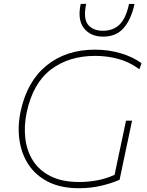

<svg xmlns="http://www.w3.org/2000/svg" viewBox="-20 -988 776 1017"><path d="M398.5 9Q303 9 236.2 -24.5Q169.5 -58 131.5 -115.5Q93.5 -173 83 -246.2Q72.5 -319.5 89.5 -399Q123.5 -557.5 226.8 -641.2Q330 -725 483.5 -725Q555.5 -725 620.5 -705.5Q685.5 -686 729.5 -653L718.5 -621Q665.5 -660 606.5 -676Q547.5 -692 484.5 -692Q345 -692 249.8 -619.8Q154.5 -547.5 121.5 -393Q106.5 -322 114 -256Q121.5 -190 154.2 -137.8Q187 -85.5 247.8 -54.8Q308.5 -24 399.5 -24Q445.5 -24 493.2 -32.5Q541 -41 587 -62Q595.5 -102 602.2 -134.8Q609 -167.5 616 -200Q626 -246 633 -280Q640 -314 647.5 -349H679.5Q672 -314 665 -280Q658 -246 648 -200Q640 -162.5 632 -124.2Q624 -86 613.5 -36Q574 -18 517.8 -4.5Q461.5 9 398.5 9ZM526.5 -794Q459 -794 424.2 -839.2Q389.5 -884.5 407.5 -967L436.5 -968Q420 -890 446.2 -857.5Q472.5 -825 525.5 -825Q579 -825 613 -857.8Q647 -890.5 663.5 -967H692.5Q674.5 -884.5 634.8 -839.2Q595 -794 526.5 -794Z"/></svg>

Font: Commissioner Thin
Style: Italic
Weight: 100
Italic angle: -12°
Designer: Kostas Bartsokas
Foundry: Kostas Bartsokas
Version: Version 1.000; ttfautohint (v1.8.3)